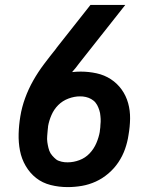

<svg xmlns="http://www.w3.org/2000/svg" viewBox="-20 -755 640 783"><path d="M256 8Q220 8 186.5 -0.5Q153 -9 127.5 -29Q102 -49 85 -78Q68 -107 61.5 -140.5Q55 -174 56 -209.5Q57 -245 63 -281Q69 -318 82.5 -355Q96 -392 115.5 -426.5Q135 -461 159.5 -493.5Q184 -526 209 -557V-558H210Q210 -558 210 -559L349 -735H491L303 -497Q296 -487 288.5 -478Q281 -469 274 -461Q283 -462 291.5 -462.5Q300 -463 309 -463Q342 -463 374 -456Q406 -449 432 -432Q458 -415 476 -390Q494 -365 502.5 -334.5Q511 -304 510.5 -271Q510 -238 504 -204Q500 -176 490 -147.5Q480 -119 463 -93.5Q446 -68 422 -47.5Q398 -27 370.5 -14.5Q343 -2 314 3Q285 8 256 8ZM256 -93Q280 -93 304 -102Q328 -111 345.5 -129.5Q363 -148 373 -171.5Q383 -195 387 -218V-220Q389 -232 389 -235.5Q389 -239 389.5 -245.5Q390 -252 390.5 -258Q391 -264 390.5 -270Q390 -276 389.5 -282Q389 -288 388 -294Q387 -300 385 -305.5Q383 -311 381 -316.5Q379 -322 376 -327Q373 -332 369.5 -336.5Q366 -341 361.5 -344.5Q357 -348 352 -351Q347 -354 341.5 -356Q336 -358 330 -359.5Q324 -361 318 -361.5Q312 -362 306 -362Q283 -362 259 -353Q235 -344 217.5 -326.5Q200 -309 190 -286Q180 -263 176 -240V-238Q175 -230 174.5 -224.5Q174 -219 173.5 -213Q173 -207 172.5 -200.5Q172 -194 172 -188Q172 -182 173 -175.5Q174 -169 175 -163.5Q176 -158 177.5 -152Q179 -146 181 -140.5Q183 -135 186 -130Q189 -125 193 -120.5Q197 -116 201 -112Q205 -108 209.5 -104.5Q214 -101 220 -99Q226 -97 231.5 -95.5Q237 -94 243.5 -93.5Q250 -93 256 -93Z"/></svg>

Font: Iosevka Aile
Style: Bold Italic
Weight: 700
Italic angle: -9°
Designer: Belleve Invis
Foundry: Belleve Invis
Version: Version 28.0.1; ttfautohint (v1.8.4)